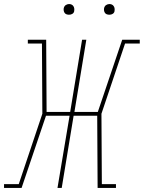

<svg xmlns="http://www.w3.org/2000/svg" viewBox="-52 -932 713 952"><path d="M-32 0V-19H41L158 -368L156 -716H86V-735H177L179 -377H296L355 -735H376L317 -377H433L554 -735H641V-716H568L451 -368L453 -19H523V0H432L430 -358H313L254 0H233L293 -358H176L55 0ZM490 -859Q484 -859 478 -861Q472 -863 468.5 -868Q465 -873 464 -879Q463 -885 464 -891Q465 -896 467.5 -900Q470 -904 473.5 -906.5Q477 -909 481.5 -910.5Q486 -912 490 -912Q497 -912 502.5 -909.5Q508 -907 511.5 -902Q515 -897 516 -891Q517 -885 516 -879Q516 -874 513.5 -870Q511 -866 507 -863.5Q503 -861 499 -860Q495 -859 490 -859ZM290 -859Q284 -859 278 -861Q272 -863 268.5 -868Q265 -873 264 -879Q263 -885 264 -891Q265 -896 267.5 -900Q270 -904 273.5 -906.5Q277 -909 281.5 -910.5Q286 -912 290 -912Q297 -912 302.5 -909.5Q308 -907 311.5 -902Q315 -897 316 -891Q317 -885 316 -879Q316 -874 313.5 -870Q311 -866 307 -863.5Q303 -861 299 -860Q295 -859 290 -859Z"/></svg>

Font: Iosevka Slab Thin Extended
Style: Italic
Weight: 100
Width: 7
Italic angle: -9°
Monospace: yes
Designer: Belleve Invis
Foundry: Belleve Invis
Version: Version 11.1.0; ttfautohint (v1.8.3)